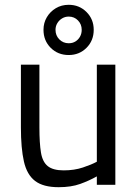

<svg xmlns="http://www.w3.org/2000/svg" viewBox="-20 -769 572 799"><path d="M224 10Q160 10 126 -16Q92 -42 79.5 -97Q67 -152 67 -239V-500H144V-239Q144 -173 150.5 -134Q157 -95 179 -77.5Q201 -60 245 -60Q289 -60 325 -72Q361 -84 383 -96V-500H460V0H383V-35Q351 -17 313.5 -3.5Q276 10 224 10ZM266 -540Q221 -540 191 -570Q161 -600 161 -645Q161 -674 175 -697.5Q189 -721 212.5 -735Q236 -749 266 -749Q310 -749 340 -719Q370 -689 370 -645Q370 -600 340 -570Q310 -540 266 -540ZM266 -589Q282 -589 294 -596.5Q306 -604 313 -616.5Q320 -629 320 -645Q320 -668 304.5 -684Q289 -700 266 -700Q251 -700 238.5 -692.5Q226 -685 218.5 -672.5Q211 -660 211 -645Q211 -621 227 -605Q243 -589 266 -589Z"/></svg>

Font: Cairo Play
Style: Regular
Weight: 400
Designer: Mohamed Gaber, Accademia di Belle Arti di Urbino
Foundry: Kief Type Foundry, Accademia di Belle Arti di Urbino
Version: Version 3.119